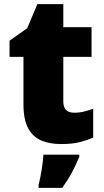

<svg xmlns="http://www.w3.org/2000/svg" viewBox="-20 -684 500 925"><path d="M337 -141Q363 -141 384.5 -146.5Q406 -152 429 -160V-21Q398 -8 363 1Q328 10 274 10Q220 10 179.5 -7Q139 -24 116 -65.5Q93 -107 93 -182V-410H26V-488L111 -548L160 -664H285V-553H421V-410H285V-195Q285 -141 337 -141ZM362 72Q345 112 327 146Q309 180 280 221H166V207Q174 175 181 132Q188 89 189 61H362Z"/></svg>

Font: Noto Sans Khmer UI Black
Style: Regular
Weight: 900
Designer: Danh Hong and the Monotype Design Team
Foundry: Monotype Imaging Inc.
Version: Version 2.002; ttfautohint (v1.8.4.7-5d5b)